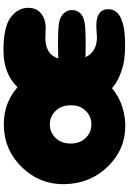

<svg xmlns="http://www.w3.org/2000/svg" viewBox="162 -902 741 1105"><g transform="rotate(-90 532.5 -349.5)"><path d="M366 1Q509 -2 609.5 -104Q710 -206 707 -349Q705 -498 605 -599Q505 -700 366 -698Q223 -697 123 -594.5Q23 -492 25 -349Q28 -200 127.5 -98.5Q227 3 366 1ZM259 -313Q259 -367 291 -400Q323 -433 369 -433Q415 -433 447 -400Q479 -367 479 -313Q480 -260 447.5 -227Q415 -194 369 -194Q323 -194 291 -227Q259 -260 259 -313ZM827 0Q1032 0 1032 -97Q1032 -145 984 -160Q966 -165 944.5 -165.5Q923 -166 900.5 -164Q878 -162 873 -162Q740 -162 740 -317Q740 -390 771 -424.5Q802 -459 872 -459Q879 -459 897 -458Q915 -457 926.5 -457Q938 -457 954.5 -460Q971 -463 984 -469Q1040 -495 1040 -557Q1040 -617 985 -658.5Q930 -700 795 -700Q645 -700 565 -598Q485 -496 485 -338Q485 -251 508.5 -186.5Q532 -122 565.5 -87Q599 -52 648.5 -31.5Q698 -11 738.5 -5.5Q779 0 827 0ZM819 -227Q927 -227 955 -233Q1027 -247 1027 -306Q1027 -333 1008.5 -353Q990 -373 956 -380Q926 -386 825 -386Q753 -386 713 -382Q666 -376 644.5 -357Q623 -338 623 -290Q623 -273 631.5 -261.5Q640 -250 656.5 -244Q673 -238 683 -235.5Q693 -233 710 -231Q742 -227 819 -227Z"/></g></svg>

Font: Cherry Bomb
Style: Regular
Weight: 400
Designer: satsuyako
Foundry: satsuyako
Version: Version 4.0